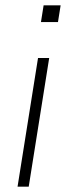

<svg xmlns="http://www.w3.org/2000/svg" viewBox="-20 -702 252 722"><path d="M134 -619 144 -682H208L198 -619ZM46 0 123 -484H165L88 0Z"/></svg>

Font: Nunito Sans ExtraLight
Style: Italic
Weight: 200
Italic angle: -9°
Designer: Vernon Adams
Foundry: Vernon Adams
Version: Version 3.006; ttfautohint (v1.8.3)